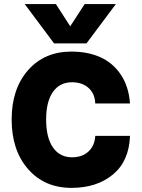

<svg xmlns="http://www.w3.org/2000/svg" viewBox="-20 -913 694 941"><path d="M403.8 -700.2H245.1L101.1 -893.1H253.9L324.2 -784.2L395 -893.1H547.9ZM37.1 -327.1Q37.1 -477.5 117.4 -568.8Q197.8 -660.2 330.1 -660.2Q411.1 -660.2 472.9 -632.1Q534.7 -604 573 -545.9Q611.3 -487.8 617.2 -405.8H446.8Q445.3 -453.6 414.3 -481.7Q383.3 -509.8 333 -509.8Q272.5 -509.8 239.3 -462.2Q206.1 -414.6 206.1 -327.1Q206.1 -238.8 239.5 -190.4Q272.9 -142.1 333 -142.1Q383.3 -142.1 413.8 -170.7Q444.3 -199.2 446.8 -247.1H617.2Q612.8 -123.5 533.7 -57.9Q454.6 7.8 330.1 7.8Q198.2 7.8 117.7 -84.2Q37.1 -176.3 37.1 -327.1Z"/></svg>

Font: Overused Grotesk ExtraBold
Style: Regular
Weight: 800
Version: Version 0.002